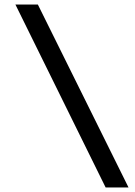

<svg xmlns="http://www.w3.org/2000/svg" viewBox="-20 -720 597 847"><path d="M48 -700H147L547 107H446Z"/></svg>

Font: Easer Grotesk Variable
Style: Regular
Weight: 400
Designer: Boardeaser, Bonnie Shaver-Troup, Thomas Jockin
Foundry: Lexend
Version: Version 1.001;Glyphs 3.1.2 (3151)